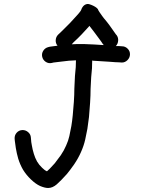

<svg xmlns="http://www.w3.org/2000/svg" viewBox="-20 -878 721 958"><path d="M190.5 -595C192.8 -584.3 198.7 -575.8 208 -569.5C217.3 -563.2 227.7 -561.3 239 -564L247 -566C251 -566.7 265 -568.3 289 -571C311.7 -574.3 335 -576.3 359 -577C359 -563 358.7 -551.7 358 -543C357.3 -533.7 356 -519 354 -499C352.7 -479 351.7 -458 351 -436C351 -416 350.2 -393.8 348.5 -369.5C346.8 -345.2 345 -323 343 -303C341 -283 338.7 -265 336 -249C332.7 -233 329.3 -216.3 326 -199C322.7 -183.7 317.3 -168 310 -152C303.3 -136 294.3 -119.7 283 -103C271 -86.3 261 -73 253 -63C244.3 -53 236.3 -44.3 229 -37C223.7 -32.3 218.7 -27.7 214 -23L213 -24C206.3 -26.7 198.7 -32.3 190 -41C180 -50.3 171.7 -60.7 165 -72C158.3 -84 153 -96.7 149 -110C144.3 -125.3 141 -139.3 139 -152C136.3 -165.3 135 -175 135 -181L134 -192C133.3 -202.7 128.7 -211.7 120 -219C111.3 -226.3 101.5 -229.7 90.5 -229C79.5 -228.3 70.3 -223.8 63 -215.5C55.7 -207.2 52.3 -197.3 53 -186L54 -175C54.7 -167 56.3 -155 59 -139C61.7 -122.3 65.7 -104.7 71 -86C77 -66.7 85 -48.3 95 -31C105.7 -13.7 118.7 2.3 134 17C150 32.3 165.3 43.3 180 50C196 56.7 209.3 60 220 60C234.7 60 249 54 263 42C269.7 36 277.3 28.7 286 20C294.7 11.3 304 1.3 314 -10C324 -22 336 -38 350 -58C364 -78.7 375.3 -99 384 -119C393.3 -139.7 400.3 -160.3 405 -181C409 -199.7 412.7 -217.7 416 -235C418.7 -253 421.3 -272.7 424 -294C426 -315.3 427.8 -338.8 429.5 -364.5C431.2 -390.2 432 -413.7 432 -435C432.7 -455 433.7 -474.3 435 -493L439 -537C439.7 -547 440 -560 440 -576C442 -575.3 443.7 -575 445 -575C476.3 -573 503 -571.3 525 -570C547.7 -568 564 -567 574 -567L588 -566C598.7 -566 608 -570 616 -578C624 -586 628.2 -595.5 628.5 -606.5C628.8 -617.5 625 -627 617 -635C609 -643 599.7 -647 589 -647L575 -648H558C564.7 -655.3 568.5 -664 569.5 -674C570.5 -684 568.3 -693 563 -701L558 -707C556 -709.7 549.7 -718.7 539 -734C529 -748.7 519.3 -761.7 510 -773C501.3 -783 494.7 -791.3 490 -798C486 -803.3 481.3 -810 476 -818C472 -824 469.3 -829 468 -833L462 -839C458 -842.3 452.7 -845.7 446 -849C439.3 -852.3 432.5 -855 425.5 -857C418.5 -859 411.5 -858.2 404.5 -854.5C397.5 -850.8 391.7 -844 387 -834C386.3 -830.7 384.7 -827 382 -823C378 -817 371.3 -809 362 -799C352 -787.7 341 -775.7 329 -763C317 -750.3 304.3 -737.7 291 -725L270 -705C262.7 -697.7 258.7 -688.7 258 -678C257.3 -667.3 260.3 -658 267 -650C248.3 -648 235.7 -646.3 229 -645L221 -643C210.3 -640.3 202 -634.3 196 -625C190 -615.7 188.2 -605.7 190.5 -595ZM497 -653C483 -653.7 467.3 -654.7 450 -656C417.3 -658 387.3 -658.7 360 -658C352 -658 344.7 -657.7 338 -657L347 -667C361.7 -680.3 375.3 -693.7 388 -707C400 -720.3 411.7 -733 423 -745C423.7 -746.3 424.7 -747.6 426 -749C431.3 -741.7 438.3 -732.7 447 -722C455 -712 463.7 -700.3 473 -687C483 -673.7 489.3 -664.7 492 -660L497 -654Z"/></svg>

Font: Ruji's Handwriting Font v.2.0
Style: Medium
Weight: 500
Version: Version 2.0